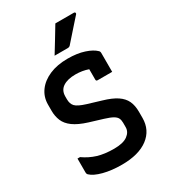

<svg xmlns="http://www.w3.org/2000/svg" viewBox="-228 -1059 1057 1190"><g transform="rotate(-30 300.0 -463.5)"><path d="M321 -719Q389 -719 439 -702.5Q489 -686 513 -662Q520 -656 520 -645V-510H416Q405 -510 405 -521V-595Q363 -610 314 -610Q258 -610 225 -588.5Q192 -567 192 -523V-503Q192 -470 209.5 -451.5Q227 -433 282 -416L378 -387Q440 -369 475 -345.5Q510 -322 525 -290Q540 -258 540 -212V-169Q540 -82 473 -31.5Q406 19 285 19Q212 19 154.5 4Q97 -11 71 -36Q68 -39 66.5 -43Q65 -47 65 -55V-152H83Q127 -121 176 -106Q225 -91 293 -91Q358 -91 389.5 -114Q421 -137 421 -171V-203Q421 -222 414.5 -235.5Q408 -249 389 -260Q370 -271 331 -283L236 -312Q172 -332 136.5 -358Q101 -384 87.5 -417Q74 -450 74 -488V-533Q74 -587 104.5 -629Q135 -671 190.5 -695Q246 -719 321 -719ZM365 -946H498Q504 -946 506.5 -941Q509 -936 505 -931Q486 -910 472 -894Q458 -878 444.5 -863Q431 -848 414 -828.5Q397 -809 372 -781Q366 -775 356 -775H261Q289 -820 313 -860Q337 -900 365 -946Z"/></g></svg>

Font: Recursive Mn Lnr St SmB
Style: Regular
Weight: 600
Monospace: yes
Version: Version 1.079;hotconv 1.0.112;makeotfexe 2.5.65598; ttfautoh